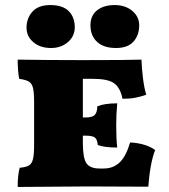

<svg xmlns="http://www.w3.org/2000/svg" viewBox="-20 -738 669 760"><path d="M594 -144Q574 -92 567 1L330 0L50 2Q50 -45 58 -74Q83 -76 94.5 -83Q106 -90 110.5 -108Q115 -126 115 -164V-333Q115 -373 110.5 -390.5Q106 -408 94.5 -415Q83 -422 56 -426Q50 -456 50 -502Q168 -500 307 -500Q487 -500 540 -502Q541 -468 546 -428Q551 -388 559 -363Q536 -355 515 -351Q494 -347 465 -347Q456 -391 431.5 -408.5Q407 -426 348 -426H308V-273H319Q346 -273 355.5 -283.5Q365 -294 365 -317Q393 -329 444 -329Q440 -285 440 -241Q440 -190 444 -154Q393 -154 367 -164Q365 -187 355 -194Q345 -201 319 -201H308V-171Q308 -113 322 -92Q336 -71 374 -71H391Q428 -71 453.5 -95Q479 -119 495 -174Q526 -173 553.5 -164Q581 -155 594 -144ZM85 -628Q85 -666 108.5 -692Q132 -718 179 -718Q228 -718 252 -694Q276 -670 276 -630Q276 -595 249 -571.5Q222 -548 182 -548Q139 -548 112 -571Q85 -594 85 -628ZM338 -638Q338 -676 364 -697Q390 -718 434 -718Q476 -718 503.5 -695Q531 -672 531 -638Q531 -599 508.5 -573.5Q486 -548 439 -548Q390 -548 364 -572.5Q338 -597 338 -638Z"/></svg>

Font: Vollkorn SC Black
Style: Regular
Weight: 900
Designer: Friedrich Althausen
Foundry: Friedrich Althausen
Version: Version 4.015